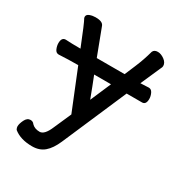

<svg xmlns="http://www.w3.org/2000/svg" viewBox="-159 -599 818 877"><g transform="rotate(30 250.0 -160.5)"><path d="M137.2 169.9Q175.8 169.9 200.9 148.4Q226.1 127 245.1 83L391.1 -254.9H472.2Q493.2 -254.9 493.2 -285.2Q493.2 -299.8 486.1 -314.5Q479 -329.1 465.8 -329.1L421.9 -327.1L467.8 -431.2Q473.1 -440.9 473.1 -446.8Q473.1 -464.8 455.1 -478Q437 -491.2 419.9 -491.2Q400.9 -491.2 395 -477.1Q381.8 -428.2 362.8 -383.8L338.9 -327.1H191.9Q146 -448.2 138.9 -467Q131.8 -485.8 95.2 -485.8Q79.1 -485.8 64.5 -480.5Q49.8 -475.1 49.8 -462.9L50.8 -457Q62 -438 106 -327.1Q58.1 -327.1 27.8 -329.1Q5.9 -329.1 5.9 -298.8Q5.9 -284.2 12.5 -269Q19 -253.9 33.2 -253.9Q84 -256.8 134.8 -256.8L220.2 -45.9L180.2 44.9Q159.2 95.2 133.8 95.2Q106.9 95.2 91.8 79.1Q85 68.8 71.8 68.8Q54.2 68.8 44.2 89.4Q34.2 109.9 34.2 124Q34.2 131.8 39.1 140.1Q75.2 169.9 137.2 169.9ZM261.2 -147Q238.8 -207 219.2 -255.9H308.1Z"/></g></svg>

Font: LXGW WenKai Mono GB Screen
Style: Regular
Weight: 400
Monospace: yes
Designer: LXGW / Fontworks Inc.
Foundry: LXGW / Fontworks Inc.
Version: Version 1.510;January 18,2025